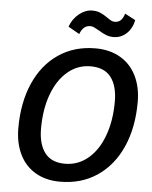

<svg xmlns="http://www.w3.org/2000/svg" viewBox="-60 -958 804 1017"><g transform="rotate(5 341.5 -449.0)"><path d="M53 -254Q53 -389 98 -492Q143 -595 227 -652.5Q311 -710 424 -710Q500 -710 556 -677.5Q612 -645 641.5 -585Q671 -525 671 -446Q671 -311 625.5 -208Q580 -105 495.5 -47.5Q411 10 297 10Q222 10 166.5 -22.5Q111 -55 82 -115Q53 -175 53 -254ZM550 -438Q550 -521 515 -567Q480 -613 407 -613Q338 -613 285 -568.5Q232 -524 202.5 -444.5Q173 -365 173 -262Q173 -179 208 -133Q243 -87 315 -87Q384 -87 437.5 -131.5Q491 -176 520.5 -256Q550 -336 550 -438ZM271 -812Q286 -854 319.5 -881Q353 -908 389 -908Q414 -908 432.5 -900Q451 -892 472 -877Q486 -867 494.5 -863Q503 -859 512 -859Q531 -859 543.5 -870Q556 -881 564 -907L620 -877Q611 -832 581.5 -805Q552 -778 513 -778Q491 -778 473.5 -785Q456 -792 433 -806Q416 -816 406 -820.5Q396 -825 386 -825Q348 -825 331 -778Z"/></g></svg>

Font: Niramit SemiBold
Style: Italic
Weight: 600
Italic angle: -10°
Designer: Katatrad Aksorn Co.,Ltd.
Foundry: Cadson Demak Co.,Ltd.
Version: Version 1.001; ttfautohint (v1.6)